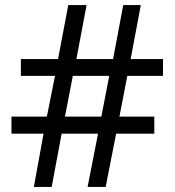

<svg xmlns="http://www.w3.org/2000/svg" viewBox="-20 -734 686 754"><path d="M480 -436 449 -276H586V-209H436L395 0H324L365 -209H222L183 0H113L151 -209H25V-276H164L196 -436H62V-502H208L248 -714H320L280 -502H424L464 -714H533L493 -502H620V-436ZM235 -276H378L409 -436H266Z"/></svg>

Font: Noto Sans Tai Viet
Style: Regular
Weight: 400
Designer: Monotype Design Team
Foundry: Monotype Imaging Inc.
Version: Version 2.003; ttfautohint (v1.8.4.7-5d5b)